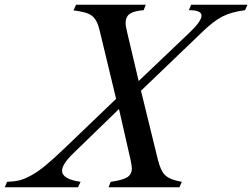

<svg xmlns="http://www.w3.org/2000/svg" viewBox="-128 -790 1064 810"><path d="M201.2 0H-107.9L-98.1 -22.9Q-68.4 -23.9 -46.9 -29.1Q-25.4 -34.2 2.9 -49.6Q31.2 -64.9 64.7 -92.5Q98.1 -120.1 147 -167L361.8 -373L292 -663.1Q281.7 -706.1 260.7 -722.9Q239.7 -739.7 182.1 -746.1L192.9 -770H486.8L478 -747.1Q436 -743.7 418.9 -731.2Q401.9 -718.8 401.9 -692.9Q401.9 -679.2 408.2 -654.8L457 -448.2L669.9 -650.9Q722.2 -700.2 722.2 -724.1Q722.2 -747.1 668.9 -747.1L678.2 -770H916L905.8 -747.1Q848.6 -739.7 811 -720.7Q773.4 -701.7 726.1 -655.8L466.8 -407.2L538.1 -116.2Q549.8 -67.9 570.1 -49.6Q590.3 -31.2 639.2 -22.9L628.9 0H330.1L338.9 -22.9Q388.7 -29.8 408.4 -42Q428.2 -54.2 428.2 -80.1Q428.2 -89.4 422.9 -115.2L374 -330.1L184.1 -146Q133.8 -98.1 133.8 -69.8Q133.8 -34.2 211.9 -22.9Z"/></svg>

Font: Libre Caslon Text
Style: Italic
Weight: 400
Italic angle: -25°
Designer: Pablo Impallari, Rodrigo Fuenzalida
Foundry: Pablo Impallari, Rodrigo Fuenzalida
Version: Version 1.002